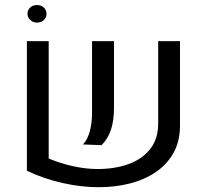

<svg xmlns="http://www.w3.org/2000/svg" viewBox="-20 -741 834 774"><path d="M176.3 -575.2V-102.1Q222.7 -82.5 274.4 -71Q326.2 -59.6 373.5 -59.6Q442.4 -59.6 497.6 -79.3Q552.7 -99.1 585.2 -139.9Q617.7 -180.7 617.7 -243.2V-575.2H705.6V-234.9Q705.6 -171.9 679.7 -125.2Q653.8 -78.6 608.4 -47.6Q563 -16.6 503.9 -1.5Q444.8 13.7 377.9 13.7Q307.6 13.7 232.4 -3.2Q157.2 -20 88.4 -52.7V-575.2ZM314.5 -158.7Q333 -178.2 342 -211.7Q351.1 -245.1 351.1 -289.1V-575.2H439.5V-305.2Q439.5 -255.9 427.5 -218.8Q415.5 -181.6 389.6 -155.8ZM128.9 -649.9Q112.8 -649.9 101.8 -660.6Q90.8 -671.4 90.8 -685.1Q90.8 -700.7 101.8 -710.7Q112.8 -720.7 128.9 -720.7Q145.5 -720.7 156.5 -710.7Q167.5 -700.7 167.5 -685.1Q167.5 -669.9 156.5 -659.9Q145.5 -649.9 128.9 -649.9Z"/></svg>

Font: Heebo
Style: Regular
Weight: 400
Designer: Oded Ezer
Foundry: Ezer Type House
Version: Version 3.100